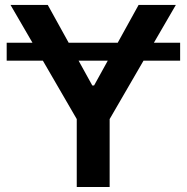

<svg xmlns="http://www.w3.org/2000/svg" viewBox="-20 -747 746 767"><path d="M699.6 -576.3H594.8L682.5 -727.3H533.7L450.3 -576.3H254.3L170.8 -727.3H22L109.7 -576.3H6.7V-504.6H151.3L286.6 -271.3V0H418V-271.3L553.3 -504.6H699.6ZM355.8 -405.5H348.7L294 -504.6H410.5Z"/></svg>

Font: TID UI Semi Bold
Style: Regular
Weight: 600
Designer: The TID Project Authors
Foundry: Bakken & Bæck
Version: Version 1.001;hotconv 1.0.109;makeotfexe 2.5.65596